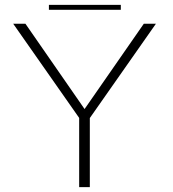

<svg xmlns="http://www.w3.org/2000/svg" viewBox="-20 -773 714 793"><path d="M307 0H351V-285.5L624 -675H574L329.5 -323H329L85 -675H34.5L307 -286ZM182 -732.5H479V-753H182Z"/></svg>

Font: Anybody SemiExpanded ExtraLight
Style: Regular
Weight: 250
Width: 6
Version: Version 1.113;gftools[0.9.25]